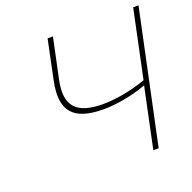

<svg xmlns="http://www.w3.org/2000/svg" viewBox="-120 -790 912 911"><g transform="rotate(-20 336.0 -335.0)"><path d="M213 -670 172 -473C141 -327 195 -263 349 -263C390 -263 475 -270 567 -304L503 0H530L672 -670H645L573 -328C480 -294 396 -287 355 -287C219 -287 171 -342 197 -467L240 -670Z"/></g></svg>

Font: LT Wave Mono Thin
Style: Italic
Weight: 100
Designer: Daniel Lyons
Version: Version 2.5 (Glyphs App)